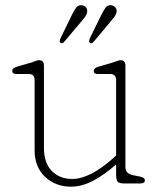

<svg xmlns="http://www.w3.org/2000/svg" viewBox="-20 -689 606 721"><path d="M110 -124V-387Q110 -411 89 -411H42Q26 -411 26 -423Q26 -433 42 -438L97 -454Q104.5 -456.5 113 -459.8Q121.5 -463 126 -463Q145 -463 145 -443V-134Q145 -77 174.5 -47Q204 -17 251 -17Q317.5 -17 405 -95L416 -105V-387Q416 -411 395 -411H348Q332 -411 332 -423Q332 -433 348 -438L403 -454Q410.5 -456.5 419 -459.8Q427.5 -463 432 -463Q451 -463 451 -443V-61Q451 -36.5 480 -31L505 -26Q524 -22 524 -12Q524 0 507 0H448Q428.5 0 422.2 -6.2Q416 -12.5 416 -35V-71.5Q372 -32.5 329.5 -10.2Q287 12 247 12Q188 12 149 -25.2Q110 -62.5 110 -124ZM249.5 -632Q258.5 -650.5 266.5 -661Q274.5 -671.5 288.5 -669Q298 -667.5 303.5 -660.5Q309 -653.5 307 -642Q305.5 -633.5 299.2 -625.2Q293 -617 286 -609L221 -532Q214 -523.5 207 -528Q201.5 -532.5 207 -544.5ZM360 -632Q369 -650.5 377 -661Q385 -671.5 399 -669Q408 -667.5 413.8 -660.5Q419.5 -653.5 417.5 -642Q415.5 -633.5 409.2 -625.2Q403 -617 396 -609L331.5 -532Q324 -523.5 317 -528Q312.5 -532 317 -544.5Z"/></svg>

Font: Fraunces 9pt SuperSoft Thin
Style: Regular
Weight: 100
Version: Version 1.000;[b76b70a41]